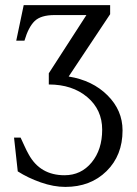

<svg xmlns="http://www.w3.org/2000/svg" viewBox="-20 -526 539 755"><path d="M171.9 -237.8 319.8 -466.8H194.8Q140.6 -466.8 116.2 -443.1Q91.8 -419.4 76.2 -366.2H43.9L73.2 -505.9H413.1V-470.2L250 -225.1Q343.8 -210 402.8 -151.1Q461.9 -92.3 461.9 -13.2Q461.9 85 398.9 147Q335.9 209 236.8 209Q190.9 209 140.1 191.2Q89.4 173.3 49.8 147.9L35.2 15.1H61Q63.5 20.5 74.5 44.4Q85.4 68.4 92.8 81.1Q137.7 163.1 233.9 163.1Q298.8 163.1 340.3 112.8Q381.8 62.5 381.8 -16.1Q381.8 -94.7 323 -144.3Q264.2 -193.8 171.9 -193.8Z"/></svg>

Font: LT Superior Serif
Style: Regular
Weight: 400
Designer: Daniel Lyons
Foundry: LyonsType
Version: Version 2.120;FEAKit 1.0